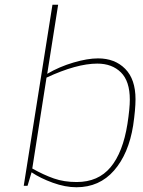

<svg xmlns="http://www.w3.org/2000/svg" viewBox="-20 -783 601 809"><path d="M113 -57 96 0H80L201 -763H225L179 -472Q230 -502 289.5 -519.5Q349 -537 393 -537Q464 -537 507.5 -493Q551 -449 551 -365Q551 -322 541 -254Q522 -135 460.5 -64.5Q399 6 302 6Q255 6 202.5 -13Q150 -32 113 -57ZM517 -261Q527 -326 527 -363Q527 -441 489.5 -478Q452 -515 390 -515Q303 -515 176 -456L116 -73Q164 -46 207 -31Q250 -16 303 -16Q394 -16 446 -78.5Q498 -141 517 -261Z"/></svg>

Font: Exo Thin
Style: Italic
Weight: 250
Italic angle: -9°
Designer: Natanael Gama
Foundry: Natanael Gama
Version: Version 1.500; ttfautohint (v1.6)